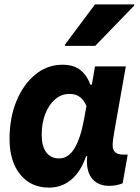

<svg xmlns="http://www.w3.org/2000/svg" viewBox="-20 -838 640 875"><path d="M203.5 17Q120.5 17 72 -43Q23.5 -103 23.5 -204.5Q23.5 -301.5 55.2 -378Q87 -454.5 141.5 -498.8Q196 -543 265 -543Q315.5 -543 345.8 -519.2Q376 -495.5 392 -452H432L390.5 -405.5L413 -535.5H553.5L501.5 -242Q497 -217 495.2 -201.8Q493.5 -186.5 493.5 -175Q493.5 -133.5 541 -133.5H562L539 -2.5Q524.5 3 509.8 6Q495 9 478 9Q429.5 9 402.8 -20.5Q376 -50 376 -103.5Q376 -118 378.8 -133.8Q381.5 -149.5 388 -173.5L412.5 -121L372.5 -126.5Q349 -57 305.5 -20Q262 17 203.5 17ZM249.5 -116Q291 -116 319 -161.2Q347 -206.5 363.5 -297L374 -355Q362 -383 343.2 -396.5Q324.5 -410 296.5 -410Q260 -410 231.5 -385.8Q203 -361.5 186.5 -319.2Q170 -277 170 -223.5Q170 -171.5 190.8 -143.8Q211.5 -116 249.5 -116ZM276 -629 277 -636 413 -818H592L590.5 -811.5L414 -629Z"/></svg>

Font: Google Sans Code
Style: Italic
Weight: 400
Italic angle: -10°
Monospace: yes
Designer: Google Sans Code Authors
Foundry: Google LLC
Version: Version 6.000